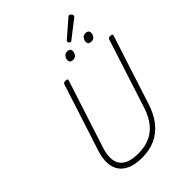

<svg xmlns="http://www.w3.org/2000/svg" viewBox="-388 -1619 1825 1825"><g transform="rotate(-45 525.0 -706.5)"><path d="M420 19Q332 19 273 -6Q214 -31 183.5 -76Q153 -121 150 -183Q147 -245 172 -322L390 -996Q393 -1006 400 -1010.5Q407 -1015 423 -1015Q437 -1015 443.5 -1010.5Q450 -1006 446 -995L226 -316Q197 -230 207.5 -166Q218 -102 271.5 -68.5Q325 -35 422 -35Q512 -35 579 -65Q646 -95 694 -156Q742 -217 771 -309L993 -996Q996 -1006 1003 -1010.5Q1010 -1015 1026 -1015Q1055 -1015 1049 -995L826 -305Q792 -197 735 -125Q678 -53 599.5 -17Q521 19 420 19ZM614 -1103Q596 -1103 584.5 -1111.5Q573 -1120 573 -1139Q573 -1162 588.5 -1181.5Q604 -1201 631 -1201Q649 -1201 660 -1192.5Q671 -1184 671 -1165Q671 -1141 656.5 -1122Q642 -1103 614 -1103ZM860 -1103Q842 -1103 830.5 -1111.5Q819 -1120 819 -1139Q819 -1162 834.5 -1181.5Q850 -1201 876 -1201Q894 -1201 905.5 -1192.5Q917 -1184 917 -1165Q917 -1141 902.5 -1122Q888 -1103 860 -1103ZM720 -1239Q713 -1239 704.5 -1247.5Q696 -1256 696 -1263Q696 -1265 697 -1268.5Q698 -1272 701 -1276L870 -1423Q874 -1427 877.5 -1429.5Q881 -1432 885 -1432Q891 -1432 898.5 -1426.5Q906 -1421 911 -1413.5Q916 -1406 916 -1398Q916 -1395 915 -1391.5Q914 -1388 909 -1383L734 -1247Q729 -1244 726.5 -1241.5Q724 -1239 720 -1239Z"/></g></svg>

Font: Playwrite RO ExtraLight
Style: Regular
Weight: 250
Version: Version 1.002